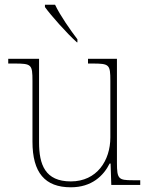

<svg xmlns="http://www.w3.org/2000/svg" viewBox="-20 -786 637 816"><path d="M307 -606H309V-619C280 -657 235 -721 214 -766H171V-756C196 -721 266 -642 307 -606ZM281 10C370 10 420 -39 446 -91H450L453 0H576V-20H544C484 -20 477 -25 477 -94V-536H354V-516H372C445 -516 449 -512 449 -442V-202C449 -104 392 -15 281 -15C172 -15 146 -86 146 -181V-536H15V-516H41C114 -516 118 -512 118 -442V-184C118 -52 171 10 281 10Z"/></svg>

Font: Noto Serif Gurmukhi Thin
Style: Regular
Weight: 100
Designer: Vaibhav Singh and the Monotype Design Team
Foundry: Monotype Imaging Inc.
Version: Version 2.004